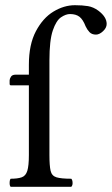

<svg xmlns="http://www.w3.org/2000/svg" viewBox="-20 -718 430 738"><path d="M170 -486V-122Q170 -81 174.5 -61.5Q179 -42 197 -36.5Q215 -31 254 -31Q259 -26 259 -14Q259 -5 254 0H21Q17 -4 17 -14Q17 -27 21 -31Q48 -31 63.5 -36.5Q79 -42 85 -61.5Q91 -81 91 -122V-390H22Q17 -390 17 -396V-409Q17 -415 22 -423Q27 -431 40 -431H91V-469Q91 -547 118 -598Q145 -649 185.5 -673.5Q226 -698 268 -698Q297 -698 318 -694.5Q339 -691 358 -677Q390 -653 390 -626Q390 -611 376 -598Q362 -585 349 -585Q333 -585 324 -594.5Q315 -604 309 -617Q299 -643 285.5 -653.5Q272 -664 249 -664Q233 -664 214.5 -651.5Q196 -639 183 -601Q170 -563 170 -486Z"/></svg>

Font: Triodion
Style: Regular
Weight: 400
Version: Version 1.201; ttfautohint (v1.8.4.7-5d5b)